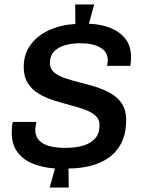

<svg xmlns="http://www.w3.org/2000/svg" viewBox="-20 -780 640 866"><path d="M204 66 228 -20Q173 -24 129 -41.5Q85 -59 59 -93.5Q33 -128 33 -181Q33 -192 34 -207Q35 -222 38 -230H144Q143 -226 141 -213.5Q139 -201 139 -195Q139 -167 155 -148.5Q171 -130 201.5 -121.5Q232 -113 275 -113Q320 -113 354.5 -123Q389 -133 409 -155.5Q429 -178 429 -215Q429 -242 410.5 -258.5Q392 -275 361.5 -286Q331 -297 294.5 -306.5Q258 -316 221.5 -327.5Q185 -339 154.5 -357.5Q124 -376 105.5 -405Q87 -434 87 -478Q87 -536 118 -578Q149 -620 201.5 -644Q254 -668 320 -672L319 -760H405L381 -673Q435 -671 478 -654Q521 -637 546 -604.5Q571 -572 571 -523Q571 -516 570.5 -507Q570 -498 568 -483H463Q465 -496 465.5 -500.5Q466 -505 466 -509Q466 -546 432.5 -565.5Q399 -585 342 -585Q305 -585 273.5 -576Q242 -567 223.5 -547.5Q205 -528 205 -496Q205 -470 223.5 -454Q242 -438 273 -427.5Q304 -417 340.5 -408Q377 -399 413.5 -387.5Q450 -376 481 -358Q512 -340 530.5 -311.5Q549 -283 549 -240Q549 -177 527 -134.5Q505 -92 468 -67Q431 -42 384.5 -31Q338 -20 289 -20L290 66Z"/></svg>

Font: Chivo Mono Medium
Style: Italic
Weight: 500
Italic angle: -8.05°
Monospace: yes
Designer: Hector Gatti
Foundry: Omnibus-Type
Version: Version 1.008